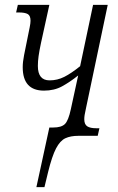

<svg xmlns="http://www.w3.org/2000/svg" viewBox="-20 -556 484 786"><path d="M129 210 182 -34H198Q231 -34 245.5 -48Q260 -62 270 -109L300 -247Q266 -220 234 -202.5Q202 -185 160 -185Q73 -185 73 -281Q73 -302 78.5 -330Q84 -358 91 -392Q98 -427 101.5 -444Q105 -461 105 -471Q105 -492 93.5 -498.5Q82 -505 57 -505H46L53 -536H182L148 -381Q141 -348 138 -326.5Q135 -305 135 -286Q135 -227 183 -227Q215 -227 243.5 -241.5Q272 -256 308 -285L361 -536H421L332 -113Q328 -95 326.5 -85.5Q325 -76 325 -68Q325 -47 337 -39Q349 -31 374 -31H387L380 0H301Q269 0 247.5 10Q226 20 209.5 51.5Q193 83 177 148L162 210Z"/></svg>

Font: Noto Serif ExtraCondensed Light
Style: Italic
Weight: 300
Width: 2
Italic angle: -12°
Designer: Monotype Design Team
Foundry: Monotype Imaging Inc.
Version: Version 2.014; ttfautohint (v1.8.4.7-5d5b)